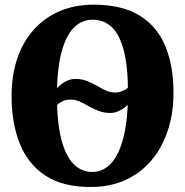

<svg xmlns="http://www.w3.org/2000/svg" viewBox="-20 -772 775 804"><path d="M441.5 -299Q415.5 -299 393.5 -307.5Q371.5 -316 352 -327Q332.5 -338 314 -346.5Q295.5 -355 276.5 -355Q259.5 -355 247.8 -350.5Q236 -346 227.2 -339.2Q218.5 -332.5 211.5 -326L213 -396Q222.5 -407.5 235.2 -418Q248 -428.5 263.5 -435Q279 -441.5 296 -441.5Q322 -441.5 343.8 -433Q365.5 -424.5 385.2 -413Q405 -401.5 423.8 -393Q442.5 -384.5 462 -384.5Q475.5 -384.5 487.2 -388.8Q499 -393 508.2 -399Q517.5 -405 523.5 -410.5V-342.5Q514.5 -331 501.5 -321.2Q488.5 -311.5 473.2 -305.2Q458 -299 441.5 -299ZM363 11Q245 12 171.2 -36Q97.5 -84 63 -170Q28.5 -256 28.5 -369.5Q28.5 -457 52.5 -527.5Q76.5 -598 121.8 -648.2Q167 -698.5 230.5 -725.5Q294 -752.5 373.5 -752.5Q491.5 -752 564.8 -706.8Q638 -661.5 672.2 -579Q706.5 -496.5 706.5 -384Q706.5 -297 682.5 -224.8Q658.5 -152.5 613.5 -99.8Q568.5 -47 505.2 -18.2Q442 10.5 363 11ZM366.5 -52Q413 -52 446.5 -89.5Q480 -127 498 -201Q516 -275 516 -383Q516 -492.5 498.5 -560Q481 -627.5 448 -658.5Q415 -689.5 368 -689.5Q321.5 -689.5 288 -654.8Q254.5 -620 236.5 -549.2Q218.5 -478.5 218.5 -370Q218.5 -261 236.2 -190.8Q254 -120.5 287 -86.2Q320 -52 366.5 -52Z"/></svg>

Font: Merriweather 28pt Black
Style: Regular
Weight: 900
Version: Version 2.100